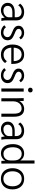

<svg xmlns="http://www.w3.org/2000/svg" viewBox="1732 -2514 792 4297"><g transform="rotate(90 2128.5 -366.0)"><path d="M44 -142Q44 -216 99.5 -257.5Q155 -299 255 -299H367V-326Q367 -388 335.5 -420.5Q304 -453 243 -453Q198 -453 160.5 -433.5Q123 -414 100 -377L62 -421Q94 -464 141 -487Q188 -510 247 -510Q338 -510 387.5 -464Q437 -418 437 -334V-94Q437 -57 448 0H388Q381 -22 375 -74H373Q345 -34 303 -12Q261 10 211 10Q138 10 91 -32.5Q44 -75 44 -142ZM367 -164V-246H252Q185 -246 148.5 -219Q112 -192 112 -142Q112 -99 141 -72.5Q170 -46 218 -46Q258 -46 292 -62Q326 -78 346.5 -105.5Q367 -133 367 -164Z M547 -70 593 -102Q611 -74 641 -59.5Q671 -45 709 -45Q754 -45 783 -71.5Q812 -98 812 -139Q812 -172 788.5 -194.5Q765 -217 707 -239Q624 -270 590.5 -303Q557 -336 557 -385Q557 -441 601 -475.5Q645 -510 718 -510Q765 -510 804.5 -489Q844 -468 863 -432L819 -400Q785 -455 717 -455Q677 -455 651.5 -436Q626 -417 626 -387Q626 -358 651 -337.5Q676 -317 744 -292Q818 -263 850 -228Q882 -193 882 -141Q882 -73 834 -31.5Q786 10 706 10Q653 10 609.5 -12Q566 -34 547 -70Z M1411 -222H1047Q1053 -139 1094.5 -94Q1136 -49 1207 -49Q1252 -49 1289 -68.5Q1326 -88 1350 -123L1391 -84Q1362 -39 1313.5 -14.5Q1265 10 1205 10Q1098 10 1037.5 -58.5Q977 -127 977 -249Q977 -371 1036.5 -440.5Q1096 -510 1201 -510Q1300 -510 1355.5 -443Q1411 -376 1411 -256ZM1347 -284Q1347 -362 1307 -407.5Q1267 -453 1199 -453Q1131 -453 1091.5 -407Q1052 -361 1047 -276H1347Z M1506 -70 1552 -102Q1570 -74 1600 -59.5Q1630 -45 1668 -45Q1713 -45 1742 -71.5Q1771 -98 1771 -139Q1771 -172 1747.5 -194.5Q1724 -217 1666 -239Q1583 -270 1549.5 -303Q1516 -336 1516 -385Q1516 -441 1560 -475.5Q1604 -510 1677 -510Q1724 -510 1763.5 -489Q1803 -468 1822 -432L1778 -400Q1744 -455 1676 -455Q1636 -455 1610.5 -436Q1585 -417 1585 -387Q1585 -358 1610 -337.5Q1635 -317 1703 -292Q1777 -263 1809 -228Q1841 -193 1841 -141Q1841 -73 1793 -31.5Q1745 10 1665 10Q1612 10 1568.5 -12Q1525 -34 1506 -70Z M1943 -648Q1943 -672 1957.5 -686Q1972 -700 1996 -700Q2020 -700 2034.5 -686Q2049 -672 2049 -648Q2049 -625 2034.5 -611Q2020 -597 1996 -597Q1972 -597 1957.5 -611Q1943 -625 1943 -648ZM1961 -500H2031V0H1961Z M2179 -376Q2179 -464 2176 -500H2239Q2243 -466 2243 -405H2246Q2268 -453 2315 -481.5Q2362 -510 2418 -510Q2505 -510 2549 -453Q2593 -396 2593 -284V0H2524V-285Q2524 -370 2495 -411.5Q2466 -453 2407 -453Q2362 -453 2326 -429.5Q2290 -406 2269.5 -365Q2249 -324 2249 -273V0H2179Z M2703 -142Q2703 -216 2758.5 -257.5Q2814 -299 2914 -299H3026V-326Q3026 -388 2994.5 -420.5Q2963 -453 2902 -453Q2857 -453 2819.5 -433.5Q2782 -414 2759 -377L2721 -421Q2753 -464 2800 -487Q2847 -510 2906 -510Q2997 -510 3046.5 -464Q3096 -418 3096 -334V-94Q3096 -57 3107 0H3047Q3040 -22 3034 -74H3032Q3004 -34 2962 -12Q2920 10 2870 10Q2797 10 2750 -32.5Q2703 -75 2703 -142ZM3026 -164V-246H2911Q2844 -246 2807.5 -219Q2771 -192 2771 -142Q2771 -99 2800 -72.5Q2829 -46 2877 -46Q2917 -46 2951 -62Q2985 -78 3005.5 -105.5Q3026 -133 3026 -164Z M3206 -259Q3206 -375 3263 -442.5Q3320 -510 3417 -510Q3465 -510 3504 -489Q3543 -468 3570 -427H3572V-742H3640V-124Q3640 -35 3643 0H3581Q3578 -42 3578 -84H3576Q3553 -41 3509.5 -15.5Q3466 10 3415 10Q3318 10 3262 -62Q3206 -134 3206 -259ZM3571 -200V-287Q3571 -364 3530.5 -409.5Q3490 -455 3423 -455Q3354 -455 3315 -402.5Q3276 -350 3276 -257Q3276 -159 3315 -103Q3354 -47 3422 -47Q3489 -47 3530 -89Q3571 -131 3571 -200Z M3745 -250Q3745 -328 3774 -387Q3803 -446 3856.5 -478Q3910 -510 3982 -510Q4054 -510 4107.5 -478Q4161 -446 4190 -387Q4219 -328 4219 -250Q4219 -172 4190 -113Q4161 -54 4107.5 -22Q4054 10 3982 10Q3910 10 3856.5 -22Q3803 -54 3774 -113Q3745 -172 3745 -250ZM4150 -250Q4150 -344 4104.5 -399.5Q4059 -455 3982 -455Q3905 -455 3859.5 -399.5Q3814 -344 3814 -250Q3814 -156 3859.5 -100.5Q3905 -45 3982 -45Q4059 -45 4104.5 -100.5Q4150 -156 4150 -250Z"/></g></svg>

Font: Sarabun Light
Style: Regular
Weight: 300
Designer: Suppakit Chalermlarp | Katatrad Co.,Ltd.
Foundry: Cadson Demak Co.,Ltd.
Version: Version 1.000; ttfautohint (v1.6)